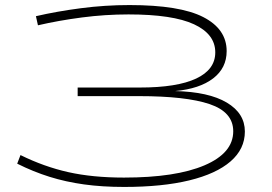

<svg xmlns="http://www.w3.org/2000/svg" viewBox="-20 -730 1075 759"><path d="M48 -83 61 -117Q154 -71 250 -49.5Q346 -28 470 -28Q675 -28 788.5 -76.5Q902 -125 902 -211Q902 -287 808.5 -318.5Q715 -350 529 -350H287V-384H533Q680 -384 755.5 -419.5Q831 -455 831 -523Q831 -595 747 -634Q663 -673 488 -673Q396 -673 304 -661Q212 -649 130 -630L122 -666Q204 -685 299.5 -697.5Q395 -710 492 -710Q691 -710 783.5 -662.5Q876 -615 876 -528Q876 -461 822.5 -420Q769 -379 672 -370Q805 -367 876.5 -324.5Q948 -282 948 -210Q948 -141 891.5 -92Q835 -43 728.5 -17Q622 9 471 9Q384 9 312 -1Q240 -11 176 -31Q112 -51 48 -83Z"/></svg>

Font: Georama ExtraExtended ExtraLight
Style: Regular
Weight: 200
Width: 8
Designer: Jean-Baptiste Levee
Foundry: Production Type
Version: Version 1.000